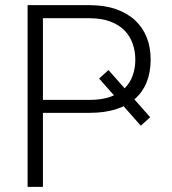

<svg xmlns="http://www.w3.org/2000/svg" viewBox="-20 -731 672 751"><path d="M567.4 -272.5 530.8 -239.3 367.7 -423.8 404.3 -457ZM147.9 -289.6V0H87.9V-710.9H330.1Q388.7 -710.9 433.3 -695.3Q478 -679.7 508.3 -651.6Q538.6 -623.5 554 -584.5Q569.3 -545.4 569.3 -498.5Q569.3 -449.2 554 -410.4Q538.6 -371.6 508.5 -344.7Q478.5 -317.9 433.6 -303.7Q388.7 -289.6 330.1 -289.6ZM147.9 -340.3H330.1Q377.4 -340.3 411.6 -352.3Q445.8 -364.3 467.3 -385.5Q488.8 -406.7 499 -435.5Q509.3 -464.4 509.3 -497.6Q509.3 -530.3 499 -559.8Q488.8 -589.4 467.3 -611.6Q445.8 -633.8 411.6 -646.7Q377.4 -659.7 330.1 -659.7H147.9Z"/></svg>

Font: Melbourne
Style: Light
Weight: 300
Designer: Google
Version: Version 2.000980; 2014